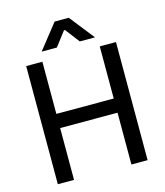

<svg xmlns="http://www.w3.org/2000/svg" viewBox="-130 -1001 942 1099"><g transform="rotate(-15 341.0 -452.0)"><path d="M75 -700H171V-391H511V-700H607V0H511V-307H171V0H75ZM298 -904H382L498 -757H408L343 -842H337L272 -757H182Z"/></g></svg>

Font: Chakra Petch Medium
Style: Regular
Weight: 500
Designer: Katatrad Aksorn Co.,Ltd.
Foundry: Cadson Demak Co.,Ltd.
Version: Version 1.000; ttfautohint (v1.6)